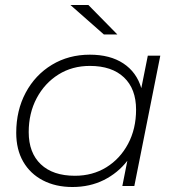

<svg xmlns="http://www.w3.org/2000/svg" viewBox="-20 -745 715 769"><path d="M270 4Q203 4 152 -22.5Q101 -49 73 -97.5Q45 -146 45 -213Q45 -303 83 -374Q121 -445 188 -485.5Q255 -526 340 -526Q421 -526 474 -491Q527 -456 546 -392L572 -522H622L518 0H470L490 -101Q452 -52 396 -24Q340 4 270 4ZM280 -41Q351 -41 406 -75Q461 -109 493 -169Q525 -229 525 -306Q525 -389 476.5 -435Q428 -481 340 -481Q269 -481 214 -446.5Q159 -412 127 -352Q95 -292 95 -216Q95 -133 143.5 -87Q192 -41 280 -41ZM396 -607 262 -725H334L450 -607Z"/></svg>

Font: Montserrat Light
Style: Italic
Weight: 300
Italic angle: -11.3°
Designer: Julieta Ulanovsky
Foundry: Julieta Ulanovsky
Version: Version 9.000; ttfautohint (v1.8.4.7-5d5b)